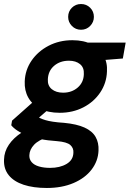

<svg xmlns="http://www.w3.org/2000/svg" viewBox="-47 -708 645 955"><path d="M186 227Q119 227 70.5 211Q22 195 -3.5 163.5Q-29 132 -27 86Q-26 46 -3 12Q20 -22 60.5 -48.5Q101 -75 157 -95L195 -28Q145 -12 122.5 12Q100 36 99 64Q98 84 110.5 98.5Q123 113 147 120Q171 127 202 127Q251 127 284 107.5Q317 88 318 52Q320 29 303 13.5Q286 -2 236 -6Q190 -9 153 -16.5Q116 -24 88 -34.5Q60 -45 40 -58Q20 -71 9 -85L13 -108L138 -219L222 -188L81 -66L130 -133Q141 -126 152.5 -120.5Q164 -115 179 -110.5Q194 -106 217 -102.5Q240 -99 272 -97Q335 -91 373.5 -73.5Q412 -56 428.5 -27Q445 2 443 41Q441 93 408.5 135.5Q376 178 318.5 202.5Q261 227 186 227ZM250 -147Q192 -147 152.5 -167.5Q113 -188 93.5 -223Q74 -258 76 -303Q78 -360 110 -406.5Q142 -453 195 -480.5Q248 -508 313 -508Q371 -508 410 -487Q449 -466 468.5 -431Q488 -396 485 -352Q483 -295 451.5 -248Q420 -201 367.5 -174Q315 -147 250 -147ZM267 -247Q310 -247 339.5 -272.5Q369 -298 370 -339Q372 -372 351 -389Q330 -406 296 -406Q252 -406 222.5 -381Q193 -356 191 -314Q189 -282 210.5 -264.5Q232 -247 267 -247ZM377 -402 370 -496H578L564 -417ZM356 -560Q329 -560 310.5 -579Q292 -598 292 -624Q292 -651 310.5 -669.5Q329 -688 356 -688Q383 -688 401.5 -669.5Q420 -651 420 -624Q420 -598 401.5 -579Q383 -560 356 -560Z"/></svg>

Font: DM Sans 28pt
Style: Bold Italic
Weight: 700
Italic angle: -10°
Version: Version 4.004;gftools[0.9.30]